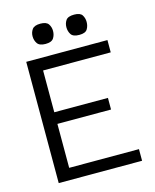

<svg xmlns="http://www.w3.org/2000/svg" viewBox="-108 -786 696 861"><g transform="rotate(-15 239.5 -356.0)"><path d="M57 0V-563H434V-506H120V-312H369V-258H120V-54H444V0ZM162 -618Q134 -618 124 -632.5Q114 -647 114 -666Q114 -684 124 -698Q134 -712 162 -712Q190 -712 199.5 -698Q209 -684 209 -666Q209 -647 199.5 -632.5Q190 -618 162 -618ZM319 -618Q290 -618 280.5 -632.5Q271 -647 271 -666Q271 -684 280.5 -698Q290 -712 319 -712Q347 -712 356 -698Q365 -684 365 -666Q365 -647 356 -632.5Q347 -618 319 -618Z"/></g></svg>

Font: Darker Grotesque Light Medium
Style: Regular
Weight: 500
Version: Version 1.000;gftools[0.9.28]